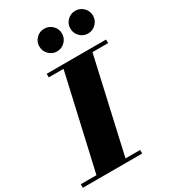

<svg xmlns="http://www.w3.org/2000/svg" viewBox="-284 -1121 1087 1233"><g transform="rotate(-30 260.0 -504.5)"><path d="M65 0 235.5 -750H450L280.5 0ZM-45 0V-26.5H395V0ZM120 -723.5V-750H560V-723.5ZM480.5 -841Q445.5 -841 421 -865.8Q396.5 -890.5 396.5 -925.5Q396.5 -960 421 -984.5Q445.5 -1009 480.5 -1009Q515 -1009 539.8 -984.5Q564.5 -960 564.5 -925.5Q564.5 -890.5 539.8 -865.8Q515 -841 480.5 -841ZM250.5 -841Q215.5 -841 191 -865.8Q166.5 -890.5 166.5 -925.5Q166.5 -960 191 -984.5Q215.5 -1009 250.5 -1009Q285 -1009 309.8 -984.5Q334.5 -960 334.5 -925.5Q334.5 -890.5 309.8 -865.8Q285 -841 250.5 -841Z"/></g></svg>

Font: Bodoni Moda 9pt Black
Style: Italic
Weight: 900
Italic angle: -13°
Designer: Owen Earl
Foundry: indestructible type
Version: Version 2.004